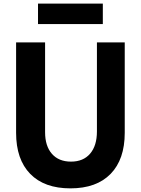

<svg xmlns="http://www.w3.org/2000/svg" viewBox="-20 -1038 790 1077"><path d="M232.9 -800V-296.6Q232.9 -218.7 271.2 -175.1Q309.5 -131.4 378.3 -131.4Q447.2 -131.4 485.4 -176Q523.7 -220.7 523.7 -300.5V-800H679.7V-293.1Q679.7 -143.9 600.5 -62.6Q521.2 18.6 375 18.6Q228.8 18.6 149.5 -62.6Q70.3 -143.9 70.3 -293.1V-800ZM193.2 -1017.9H556.8V-902.9H193.2Z"/></svg>

Font: Martian Mono Custom sWd Rg
Style: Regular
Weight: 400
Width: 6
Monospace: yes
Designer: Alex Havermale
Foundry: Evil Martians
Version: Version 1.000